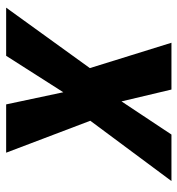

<svg xmlns="http://www.w3.org/2000/svg" viewBox="4 -596 591 640"><g transform="rotate(90 300.0 -275.5)"><path d="M206.5 -279 122 -551H278L317.5 -384.5L428 -551H583L382 -280.5L488.5 0H327.5L287 -190.5L165.5 0H5Z"/></g></svg>

Font: JuliaMono ExtraBoldItalic
Style: Regular
Weight: 800
Italic angle: -9°
Monospace: yes
Designer: cormullion
Foundry: corm
Version: Version 0.049; ttfautohint (v1.8.4)